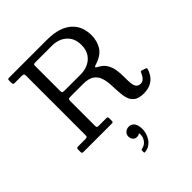

<svg xmlns="http://www.w3.org/2000/svg" viewBox="-287 -904 1370 1370"><g transform="rotate(-45 398.0 -219.0)"><path d="M795 -95Q797 -101.5 793.5 -104Q790 -106.5 782.5 -109L757.5 -117Q750 -119.5 747.2 -115.8Q744.5 -112 742 -106Q731 -80 716.8 -67.5Q702.5 -55 688.5 -55Q661 -55 650.2 -71.5Q639.5 -88 637.8 -115.2Q636 -142.5 636.2 -175.5Q636.5 -208.5 631.5 -242.5Q626.5 -276.5 609.8 -306Q593 -335.5 556 -355Q545 -361 541.5 -365Q538 -369 541.2 -372Q544.5 -375 554 -378Q625.5 -400 654 -444.2Q682.5 -488.5 682.5 -550Q682.5 -591.5 668.8 -627.5Q655 -663.5 625.2 -691.2Q595.5 -719 548 -734.5Q500.5 -750 432.5 -750H51.5Q42 -750 39.8 -746.5Q37.5 -743 37.5 -733V-717.5Q37.5 -704 40 -699.5Q42.5 -695 55.5 -695H123Q139 -695 143.2 -691Q147.5 -687 147.5 -671V-76.5Q147.5 -61.5 143.2 -58.2Q139 -55 123.5 -55H55.5Q45 -55 41.2 -52Q37.5 -49 37.5 -37.5V-16Q37.5 -6.5 40.5 -3.2Q43.5 0 53 0H336Q346 0 349.2 -2.5Q352.5 -5 352.5 -14.5V-37Q352.5 -48 350 -51.5Q347.5 -55 337 -55H262.5Q250.5 -55 246.5 -57.8Q242.5 -60.5 242.5 -72V-319Q242.5 -335.5 245.8 -340.2Q249 -345 265.5 -345H392.5Q447.5 -345 476 -325.8Q504.5 -306.5 515.8 -274.8Q527 -243 529.2 -205.2Q531.5 -167.5 533 -129.8Q534.5 -92 543.5 -60.2Q552.5 -28.5 577.5 -9.2Q602.5 10 652.5 10Q693.5 10 722 -3.8Q750.5 -17.5 768.2 -41.2Q786 -65 795 -95ZM266 -405Q250 -405 246.2 -409.2Q242.5 -413.5 242.5 -429V-671.5Q242.5 -689 245.5 -692Q248.5 -695 266 -695H432.5Q470.5 -695 504.8 -679.5Q539 -664 560.8 -631.8Q582.5 -599.5 582.5 -550Q582.5 -500.5 560.8 -468.5Q539 -436.5 504.8 -420.8Q470.5 -405 432.5 -405ZM356.5 148Q356.5 168 367.8 181.5Q379 195 399 195Q412.5 195 419.5 190Q423 187.5 425.2 186.5Q427.5 185.5 428 190.5Q430.5 213.5 422 232.5Q413.5 251.5 398.5 263.8Q383.5 276 365 279Q355 280.5 355 288V305.5Q355 310.5 357.2 311.2Q359.5 312 364 311.5Q389 309 408 296.8Q427 284.5 439.8 265.8Q452.5 247 459.2 225.5Q466 204 466 184Q466 140 449.8 120.2Q433.5 100.5 410 100.5Q387 100.5 371.8 114.2Q356.5 128 356.5 148Z"/></g></svg>

Font: Besley
Style: Regular
Weight: 400
Designer: Owen Earl
Foundry: indestructible type*
Version: Version 4.000